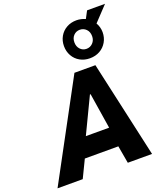

<svg xmlns="http://www.w3.org/2000/svg" viewBox="-231 -1198 1114 1317"><g transform="rotate(-20 326.5 -539.0)"><path d="M-43 0 337 -705H490L647 0H470L434 -205L489 -128H147L242 -209L141 0ZM386 -529 239 -222 225 -270H457L439 -225L391 -529ZM472 -762Q432 -762 400 -780Q368 -798 350 -830Q332 -862 332 -901Q332 -940 350 -971.5Q368 -1003 400 -1021Q432 -1039 472 -1039Q490 -1039 506.5 -1035Q523 -1031 537 -1025L565 -1078H696L595 -971Q604 -956 609 -938Q614 -920 614 -901Q614 -862 595.5 -830Q577 -798 545 -780Q513 -762 472 -762ZM472 -831Q499 -831 518 -850.5Q537 -870 537 -900Q537 -932 518 -951Q499 -970 472 -970Q445 -970 426.5 -951Q408 -932 408 -901Q408 -870 426.5 -850.5Q445 -831 472 -831Z"/></g></svg>

Font: Nunito Sans 7pt Condensed Black
Style: Italic
Weight: 900
Width: 3
Italic angle: -9°
Designer: Vernon Adams
Foundry: Vernon Adams
Version: Version 3.101;gftools[0.9.27]